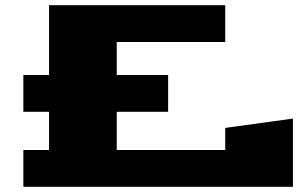

<svg xmlns="http://www.w3.org/2000/svg" viewBox="-20 -720 1189 740"><path d="M70 0V-142H169V-289H70V-431H169V-700H848V-558H430V-431H628V-289H430V-142H848V-227L1109 -263V0Z"/></svg>

Font: Stalinist One
Style: Regular
Weight: 400
Designer: Jovanny Lemonad
Foundry: Alexey Maslov, Jovanny Lemonad
Version: Version 3.004